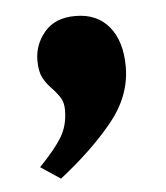

<svg xmlns="http://www.w3.org/2000/svg" viewBox="-36 -210 352 406"><g transform="rotate(-5 140.0 -7.0)"><path d="M36 135Q69 101 84 76.5Q99 52 99 19Q99 4 93.5 -5.5Q88 -15 77 -27Q64 -40 57 -53.5Q50 -67 50 -90Q50 -124 72.5 -150.5Q95 -177 138 -177Q184 -177 209.5 -146Q235 -115 235 -61Q235 1 191 55Q147 109 78 163Z"/></g></svg>

Font: Taviraj Black
Style: Regular
Weight: 900
Designer: Katatrad Team
Foundry: CadsonDemak
Version: Version 1.030